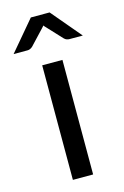

<svg xmlns="http://www.w3.org/2000/svg" viewBox="-142 -768 530 820"><g transform="rotate(-15 123.0 -358.0)"><path d="M164.5 -506.5V0H75V-506.5ZM275.5 -584.5H216Q210.5 -584.5 204.8 -586.5Q199 -588.5 193.5 -594L132 -660Q127.5 -664 124 -669.5Q121.5 -667 119.5 -664.5Q117.5 -662 115.5 -660L53.5 -594Q43 -584.5 31 -584.5H-30.5L81 -716.5H164Z"/></g></svg>

Font: TypoPRO Lato
Style: Regular
Weight: 400
Designer: Lukasz Dziedzic with Adam Twardoch and Botio Nikoltchev
Foundry: tyPoland Lukasz Dziedzic
Version: Version 2.010; 2014-09-01; http://www.latofonts.com/